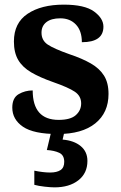

<svg xmlns="http://www.w3.org/2000/svg" viewBox="-20 -568 521 828"><path d="M229 10Q125 10 79 -21.5Q33 -53 33 -104Q33 -146 60.5 -162Q88 -178 121 -178Q121 -51 233 -51Q284 -51 307 -71.5Q330 -92 330 -122Q330 -154 302.5 -172.5Q275 -191 209 -214Q152 -234 114.5 -256Q77 -278 58.5 -309.5Q40 -341 40 -389Q40 -469 99 -508.5Q158 -548 255 -548Q345 -548 385.5 -518.5Q426 -489 426 -453Q426 -386 333 -386Q333 -435 307.5 -462Q282 -489 240 -489Q201 -489 180 -472.5Q159 -456 159 -427Q159 -394 185.5 -376Q212 -358 280 -334Q334 -316 371.5 -294.5Q409 -273 428.5 -242Q448 -211 448 -163Q448 -82 391 -36Q334 10 229 10ZM215 240Q199 240 172.5 237Q146 234 128 229V168Q167 176 196 176Q225 176 241 165.5Q257 155 257 130Q257 101 235.5 91Q214 81 182 79L203 -9H260L250 34Q299 38 328 62Q357 86 357 126Q357 179 318 209.5Q279 240 215 240Z"/></svg>

Font: Noto Serif Sinhala
Style: Bold
Weight: 700
Designer: Jelle Bosma - Monotype Design Team
Foundry: Monotype Imaging Inc.
Version: Version 2.007; ttfautohint (v1.8.4.7-5d5b)